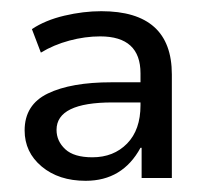

<svg xmlns="http://www.w3.org/2000/svg" viewBox="-20 -734 366 343"><path d="M133 -411Q85 -411 54.5 -436.5Q24 -462 24 -501Q24 -547 65.5 -567Q107 -587 179 -587H231V-603Q231 -669 159 -669Q132 -669 104 -661.5Q76 -654 53 -640L37 -682Q61 -698 95 -706Q129 -714 161 -714Q287 -714 287 -601V-416H233V-470H231Q199 -411 133 -411ZM145 -453Q183 -453 207 -477.5Q231 -502 231 -546V-551H181Q81 -551 81 -502Q81 -482 96.5 -467.5Q112 -453 145 -453Z"/></svg>

Font: Winston
Style: Regular
Weight: 400
Designer: Original fonts by Vernon Adams / Changes by Cristiano Sobral
Foundry: Original fonts by Vernon Adams / Changes by Cristiano Sobral
Version: Version 2.503;July 17, 2020;FontCreator 13.0.0.2655 64-bit